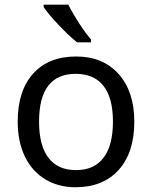

<svg xmlns="http://www.w3.org/2000/svg" viewBox="-20 -786 645 816"><path d="M146 -269Q146 -168 185.8 -115.5Q225.6 -63 303.2 -63Q379.9 -63 419.9 -115.5Q460 -168 460 -269Q460 -370.1 419.7 -421.1Q379.4 -472.2 301.8 -472.2Q146 -472.2 146 -269ZM550.8 -269Q550.8 -137.7 484.4 -64Q418 9.8 300.8 9.8Q228 9.8 171.9 -24.2Q115.7 -58.1 85.4 -121.6Q55.2 -185.1 55.2 -269Q55.2 -399.9 120.6 -472.9Q186 -545.9 304.2 -545.9Q417.5 -545.9 484.1 -471.4Q550.8 -397 550.8 -269ZM366.7 -606H307.6Q271 -635.3 227.3 -681.9Q183.6 -728.5 165.5 -755.9V-766.1H270.5Q286.1 -733.9 314.9 -689.2Q343.8 -644.5 366.7 -618.2Z"/></svg>

Font: NotoSans
Style: Regular
Weight: 400
Designer: Monotype Design team
Foundry: Monotype Imaging Inc.
Version: Version 1.04; ttfautohint (v1.4.1)